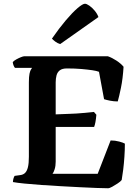

<svg xmlns="http://www.w3.org/2000/svg" viewBox="-20 -1004 742 1024"><path d="M556 0Q536 0 496.5 -1.5Q457 -3 407 -5.5Q357 -8 304 -11Q251 -14 200.5 -17.5Q150 -21 110.5 -25Q71 -29 49 -33Q49 -43 52 -52.5Q55 -62 58 -66L87 -70Q104 -72 114 -82Q124 -92 129 -112.5Q134 -133 134 -168V-565Q134 -595 137.5 -611.5Q141 -628 146 -634.5Q151 -641 151 -642H60Q56 -646 52.5 -654.5Q49 -663 48 -673Q54 -680 66.5 -687Q79 -694 91.5 -699Q104 -704 110 -704H555Q578 -696 601.5 -680.5Q625 -665 639 -648Q635 -584 625 -535.5Q615 -487 608 -463Q587 -463 567 -467Q547 -471 535 -475L508 -621Q496 -626 472 -629.5Q448 -633 414 -636Q380 -639 337 -639Q312 -639 299 -629Q286 -619 281.5 -602Q277 -585 277 -565V-394Q320 -396 354 -397Q388 -398 419 -401Q450 -404 481 -407L494 -392Q492 -369 489 -353Q486 -337 482 -327H277V-142Q277 -119 271.5 -101.5Q266 -84 260 -77H501L570 -255Q594 -255 616 -249Q638 -243 646 -238Q646 -204 643.5 -167.5Q641 -131 637 -98.5Q633 -66 629 -44Q623 -36 608 -26Q593 -16 578.5 -8Q564 0 556 0ZM301 -769Q287 -773 275 -782Q263 -791 257 -798Q295 -853 330.5 -895Q366 -937 393.5 -960.5Q421 -984 433 -984Q442 -984 457 -973.5Q472 -963 485.5 -946.5Q499 -930 505 -913Z"/></svg>

Font: Texturina 12pt
Style: Bold
Weight: 700
Designer: Guillermo Torres Carreño
Foundry: Omnibus-Type
Version: Version 1.002